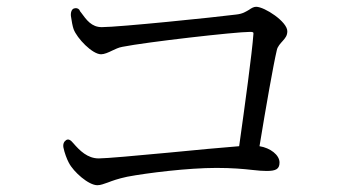

<svg xmlns="http://www.w3.org/2000/svg" viewBox="-20 -634 1040 566"><path d="M267 -88C277 -88 286 -92 298 -96C311 -101 327 -107 355 -113C413 -124 534 -139 618 -139C664 -139 698 -136 724 -133C741 -131 755 -130 766 -130C794 -130 804 -136 804 -155C804 -177 777 -198 745 -203C764 -319 786 -444 796 -486C798 -497 807 -506 814 -514C821 -522 827 -529 827 -542C827 -570 760 -614 735 -614C728 -614 721 -610 714 -605C705 -600 696 -593 675 -591C613 -583 330 -554 280 -554C250 -554 235 -575 219 -597C217 -599 215 -602 214 -605C210 -610 204 -611 198 -609C192 -607 188 -599 189 -587C191 -573 194 -556 197 -548C207 -521 252 -474 278 -474C287 -474 299 -479 311 -485C320 -489 329 -494 341 -496C411 -510 674 -540 717 -540C726 -540 728 -539 727 -533C723 -477 702 -324 685 -203C637 -199 555 -192 477 -184C382 -175 292 -167 271 -167C238 -167 215 -190 196 -212C188 -222 181 -225 175 -221C169 -217 165 -210 167 -199C170 -184 177 -165 183 -154C197 -127 241 -88 267 -88Z"/></svg>

Font: 寒蝉锦书宋
Style: Regular
Weight: 400
Designer: 寒蝉锦书宋{Warren} 思源宋体{Ryoko NISHIZUKA 西塚涼子 (kana & ideographs); Frank Grießhammer (Latin, Greek & Cyrillic); Wenlong ZHANG 
Foundry: Adobe & ChillType
Version: Version 2.000;Glyphs 3.1.1 (3135)